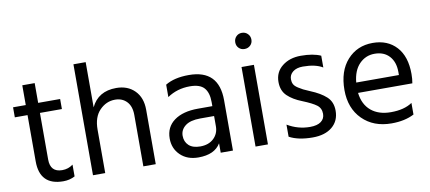

<svg xmlns="http://www.w3.org/2000/svg" viewBox="-67 -959 2701 1205"><g transform="rotate(-10 1284.0 -356.0)"><path d="M327 -13Q294 5 253 5Q103 5 103 -148V-443H22V-507H103V-633H182V-507H322V-443H182V-146Q182 -65 258 -65Q297 -65 327 -88Z M842 0H763V-328Q763 -383 734.5 -413Q706 -443 660 -443Q604 -443 562 -400Q520 -357 520 -277V0H442V-707H520V-419Q565 -514 680 -514Q753 -514 797.5 -469Q842 -424 842 -347Z M1137 -61Q1191 -61 1223 -91.5Q1255 -122 1255 -169V-234H1167Q1103 -234 1071 -209Q1039 -184 1039 -146Q1039 -108 1064 -84.5Q1089 -61 1137 -61ZM1256 -60Q1217 5 1114 5Q1043 5 999.5 -37Q956 -79 956 -143Q956 -216 1011.5 -256.5Q1067 -297 1163 -297H1255V-323Q1255 -383 1228 -413.5Q1201 -444 1137 -444Q1056 -444 993 -401V-480Q1050 -515 1143 -515Q1334 -515 1334 -321V0H1256Z M1557 0H1478V-507H1557ZM1554 -703Q1569 -688 1569 -666Q1569 -644 1554 -629.5Q1539 -615 1517 -615Q1495 -615 1480.5 -629.5Q1466 -644 1466 -666Q1466 -688 1480.5 -703Q1495 -718 1517 -718Q1539 -718 1554 -703Z M2012 -135Q2012 -70 1966.5 -32Q1921 6 1842 6Q1750 6 1693 -25V-102Q1760 -62 1837 -62Q1883 -62 1907 -80Q1931 -98 1931 -129Q1931 -165 1904.5 -185Q1878 -205 1816 -230Q1759 -252 1724.5 -285Q1690 -318 1690 -374Q1690 -437 1737.5 -474.5Q1785 -512 1856 -512Q1935 -512 1983 -490V-415Q1937 -443 1857 -443Q1817 -443 1793.5 -424.5Q1770 -406 1770 -377Q1770 -359 1777 -345.5Q1784 -332 1804.5 -319Q1825 -306 1834.5 -301.5Q1844 -297 1876 -283Q1940 -257 1976 -224Q2012 -191 2012 -135Z M2489 -26Q2430 5 2345 5Q2230 5 2159.5 -65.5Q2089 -136 2089 -252Q2089 -373 2152 -443Q2215 -513 2314 -513Q2409 -513 2465 -452Q2521 -391 2521 -279Q2521 -247 2516 -220H2170Q2179 -145 2227 -105Q2275 -65 2353 -65Q2438 -65 2489 -100ZM2314 -444Q2257 -444 2217 -403Q2177 -362 2170 -286H2442V-306Q2442 -369 2408 -406.5Q2374 -444 2314 -444Z"/></g></svg>

Font: Hind Guntur
Style: Regular
Weight: 400
Designer: Manushi Parikh, Hitesh Malaviya
Foundry: Indian Type Foundry
Version: Version 1.002;PS 1.0;hotconv 1.0.86;makeotf.lib2.5.63406; tt